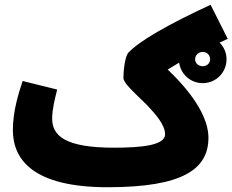

<svg xmlns="http://www.w3.org/2000/svg" viewBox="-20 -765 976 806"><path d="M432 21C748 21 855 -55 855 -187C855 -261 804 -359 684 -473C699 -482 714 -491 732 -502C739 -453 780 -416 831 -416C887 -416 931 -461 931 -516C931 -544 920 -568 902 -586C913 -591 924 -596 936 -602L864 -745C685 -662 565 -593 519 -544C505 -529 498 -468 498 -438C498 -416 543 -377 597 -324C635 -284 673 -240 673 -201C673 -155 575 -145 458 -145C254 -145 199 -195 199 -267C199 -306 210 -349 220 -389L75 -425C58 -374 34 -298 34 -219C34 -96 118 21 432 21ZM831 -487C814 -487 799 -499 799 -516C799 -534 814 -547 831 -547C848 -547 862 -535 862 -516C862 -499 848 -487 831 -487Z"/></svg>

Font: Noto Sans Arabic SemCond Blk
Style: Regular
Weight: 900
Width: 4
Designer: Monotype Design Team, Nadine Chahine, Nizar Qandah and Khaled Hosny
Foundry: Monotype Imaging Inc.
Version: Version 2.012